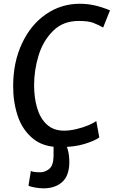

<svg xmlns="http://www.w3.org/2000/svg" viewBox="-20 -775 606 1022"><path d="M299.5 8Q209 8 154 -38.5Q98.5 -85 74.2 -158.2Q50 -231.5 50 -316Q50 -443.5 97 -543.5Q143.5 -643.5 224.5 -699.2Q305.5 -755 405 -755Q443.5 -755 481 -747Q518.5 -739 565.5 -720L529 -628.5Q503 -643 477 -653.2Q451 -663.5 399.5 -663.5Q315 -663.5 262.5 -610.5Q209 -557.5 185.2 -479.2Q161.5 -401 161.5 -322Q161.5 -254 178 -199Q194.5 -144 229.8 -111.8Q265 -79.5 321 -79.5Q352 -79.5 386.5 -87.8Q421 -96 449.8 -108Q478.5 -120 492.5 -131L508.5 -43.5Q485.5 -26 430.5 -9Q375.5 8 299.5 8ZM211.5 227.5Q191 227.5 165.5 223Q140 218.5 131.5 213L144.5 135Q151.5 138.5 162 140.2Q172.5 142 194 142Q220 142 242 124Q264 106 265 58.5Q265.5 29.5 265.2 12.2Q265 -5 263.5 -15L296.5 -17L325.5 -15Q335.5 0 342.2 27.2Q349 54.5 349 87Q349 159.5 311.5 193.5Q274 227.5 211.5 227.5Z"/></svg>

Font: Merriweather Sans Italic
Style: Regular
Weight: 400
Italic angle: -7.5°
Designer: Eben Sorkin
Foundry: Eben Sorkin
Version: Version 1.008; ttfautohint (v1.7.19-72a1) -l 8 -r 50 -G 200 